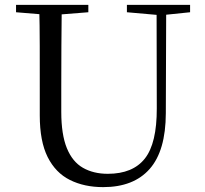

<svg xmlns="http://www.w3.org/2000/svg" viewBox="-20 -748 837 784"><path d="M401.2 16.1Q323.9 16.1 265.4 -13.2Q206.9 -42.4 174.6 -106.7Q142.4 -171.1 142.4 -276.5V-391Q142.4 -475.8 142.3 -560.2Q142.2 -644.6 140 -728H232.2Q231.2 -645.4 230.7 -561.2Q230.2 -477 230.2 -391V-291.5Q230.2 -198.9 253 -143.1Q275.8 -87.3 318.7 -62.8Q361.7 -38.3 420.2 -38.3Q522.2 -38.3 571.4 -100.5Q620.6 -162.6 620.2 -305.7L619.4 -728H658.7L657.1 -285.6Q656.7 -132.5 591.2 -58.2Q525.7 16.1 401.2 16.1ZM45.5 -698V-728H340.7V-698L201.1 -686.9H179.8ZM498.2 -698V-728H756.2V-698L647.1 -686.7H626.2Z"/></svg>

Font: Noto Serif KR ExtraLight
Style: Regular
Weight: 200
Designer: Ryoko NISHIZUKA 西塚涼子 (kana & ideographs); Frank Grießhammer (Latin, Greek & Cyrillic); Wenlong ZHANG 张文龙 (bopomofo); San
Foundry: Adobe
Version: Version 2.002-H1;hotconv 1.1.0;makeotfexe 2.6.0